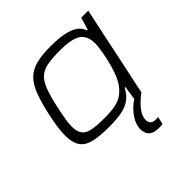

<svg xmlns="http://www.w3.org/2000/svg" viewBox="-187 -671 1025 1025"><g transform="rotate(-45 325.5 -159.0)"><path d="M254 8Q183 8 140 -3.5Q97 -15 78 -44.5Q59 -74 59 -127Q59 -153 63.5 -185Q68 -217 76 -257Q93 -336 112 -387Q131 -438 159 -466.5Q187 -495 230.5 -506.5Q274 -518 341 -518Q399 -518 439.5 -510Q480 -502 505 -485Q530 -468 539 -440H544L565 -510H618L510 0H458L470 -82H465Q445 -44 416.5 -24.5Q388 -5 348.5 1.5Q309 8 254 8ZM275 -43Q326 -43 358 -50Q390 -57 411 -72Q432 -87 450 -111Q463 -128 474.5 -155Q486 -182 494.5 -212.5Q503 -243 509 -272.5Q515 -302 518 -325Q521 -348 521 -359Q521 -419 484.5 -443Q448 -467 361 -467Q302 -467 265 -460Q228 -453 205 -431.5Q182 -410 166.5 -367.5Q151 -325 136 -255Q128 -218 123 -187.5Q118 -157 118 -135Q118 -96 133.5 -76Q149 -56 183.5 -49.5Q218 -43 275 -43ZM444 200Q415 200 398 191.5Q381 183 374 168Q367 153 367 134Q367 98 393 60Q419 22 468 -10L509 0Q492 12 471 32Q450 52 436 74.5Q422 97 422 120Q422 134 430.5 145Q439 156 462 156Q465 156 469 156Q473 156 480 155L471 198Q463 199 457 199.5Q451 200 444 200Z"/></g></svg>

Font: Saira Expanded Light
Style: Italic
Weight: 300
Width: 7
Italic angle: -12°
Designer: Hector Gatti with collaboration of the Omnibus-Type team
Foundry: Omnibus-Type
Version: Version 1.101